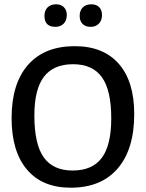

<svg xmlns="http://www.w3.org/2000/svg" viewBox="-20 -865 679 894"><path d="M241 -845Q264 -845 277.5 -831.5Q291 -818 291 -795Q291 -770 276.5 -755Q262 -740 238 -740Q187 -740 187 -791Q187 -816 201.5 -830.5Q216 -845 241 -845ZM405 -845Q429 -845 442 -831.5Q455 -818 455 -795Q455 -770 440.5 -755Q426 -740 402 -740Q378 -740 364.5 -753.5Q351 -767 351 -791Q351 -816 365.5 -830.5Q380 -845 405 -845ZM328 -650Q461 -650 533 -568Q605 -486 605 -334Q605 -170 528 -80.5Q451 9 309 9Q177 9 105.5 -75.5Q34 -160 34 -315Q34 -476 110.5 -563Q187 -650 328 -650ZM140 -327Q140 -194 183.5 -132.5Q227 -71 318 -71Q410 -71 454 -130Q498 -189 498 -314Q498 -445 454.5 -505.5Q411 -566 320 -566Q229 -566 184.5 -507.5Q140 -449 140 -327Z"/></svg>

Font: Alegreya Sans SC Medium
Style: Regular
Weight: 500
Designer: Juan Pablo del Peral
Foundry: Huerta Tipografica
Version: Version 2.001;PS 002.001;hotconv 1.0.88;makeotf.lib2.5.64775